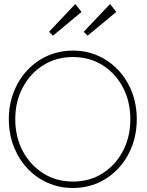

<svg xmlns="http://www.w3.org/2000/svg" viewBox="-20 -924 730 956"><path d="M56 -330.5Q56 -242.5 93.2 -172.2Q130.5 -102 195.2 -61Q260 -20 343 -20Q426.5 -20 491 -61Q555.5 -102 592.2 -172.2Q629 -242.5 629 -330.5Q629 -418.5 592.2 -488.5Q555.5 -558.5 491 -599.2Q426.5 -640 343 -640Q260 -640 195.2 -599.2Q130.5 -558.5 93.2 -488.5Q56 -418.5 56 -330.5ZM24 -330.5Q24 -402.5 48 -464.8Q72 -527 115.2 -573.5Q158.5 -620 216.8 -646Q275 -672 343 -672Q411.5 -672 469.2 -646Q527 -620 570.2 -573.5Q613.5 -527 637.2 -464.8Q661 -402.5 661 -330.5Q661 -258 637.2 -195.8Q613.5 -133.5 570.2 -86.8Q527 -40 469.2 -14Q411.5 12 343 12Q275 12 216.8 -14Q158.5 -40 115.2 -86.8Q72 -133.5 48 -195.8Q24 -258 24 -330.5ZM416.5 -746.5 396.5 -765.5 528 -904 559 -864.5ZM244 -746.5 224 -765.5 355 -904 386 -864.5Z"/></svg>

Font: League Spartan Thin Thin
Style: Regular
Weight: 250
Version: Version 2.002